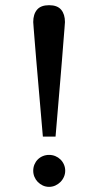

<svg xmlns="http://www.w3.org/2000/svg" viewBox="-20 -707 378 739"><path d="M231 -49.8Q231 -37.6 226.1 -26.4Q221.2 -15.1 212.6 -6.6Q204.1 2 192.9 7.1Q181.6 12.2 168.9 12.2Q156.2 12.2 145 7.1Q133.8 2 125.5 -6.6Q117.2 -15.1 112.5 -26.4Q107.9 -37.6 107.9 -49.8Q107.9 -62.5 112.5 -73.7Q117.2 -85 125.5 -93.3Q133.8 -101.6 145 -106.2Q156.2 -110.8 168.9 -110.8Q181.6 -110.8 192.9 -106.2Q204.1 -101.6 212.6 -93.3Q221.2 -85 226.1 -73.7Q231 -62.5 231 -49.8ZM230 -622.1Q230 -619.1 228.3 -598.4Q226.6 -577.6 224.1 -546.1Q221.7 -514.6 218.5 -475.3Q215.3 -436 211.9 -395.5Q203.6 -300.3 193.8 -181.2H145Q134.8 -300.3 126.5 -395.5Q123 -436 119.6 -475.3Q116.2 -514.6 113.8 -546.1Q111.3 -577.6 109.6 -598.4Q107.9 -619.1 107.9 -622.1Q107.9 -652.3 122.6 -669.7Q137.2 -687 168.9 -687Q200.7 -687 215.3 -669.7Q230 -652.3 230 -622.1Z"/></svg>

Font: Charis SIL Afr
Style: Regular
Weight: 400
Foundry: SIL International
Version: Version 5.000